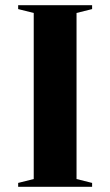

<svg xmlns="http://www.w3.org/2000/svg" viewBox="-20 -720 425 740"><path d="M50 0V-15L110 -30V-670L50 -685V-700H335V-685L275 -670V-30L335 -15V0Z"/></svg>

Font: Yeseva One
Style: Regular
Weight: 400
Designer: Jovanny Lemonad
Foundry: Jovanny Lemonad
Version: Version 2.000